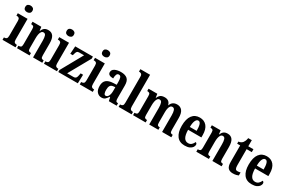

<svg xmlns="http://www.w3.org/2000/svg" viewBox="131 -2054 4995 3354"><g transform="rotate(30 2629.0 -377.0)"><path d="M140 -632Q109 -632 89 -648Q69 -664 69 -698Q69 -733 89 -748.5Q109 -764 140 -764Q170 -764 191.5 -748.5Q213 -733 213 -698Q213 -664 191.5 -648Q170 -632 140 -632ZM13 0V-49H22Q48 -49 64 -63.5Q80 -78 80 -121V-418Q80 -459 65 -473Q50 -487 25 -487H12V-536H209V-122Q209 -78 225 -63.5Q241 -49 266 -49H275V0Z M305 0V-49H310Q338 -49 354 -61Q370 -73 370 -119V-421Q370 -464 354.5 -475.5Q339 -487 313 -487H309V-536H486L496 -461H500Q518 -504 546.5 -526Q575 -548 625 -548Q690 -548 724 -501.5Q758 -455 758 -354V-120Q758 -74 771 -61.5Q784 -49 811 -49H815V0H629V-335Q629 -399 617 -435Q605 -471 571 -471Q544 -471 528 -448.5Q512 -426 505.5 -390Q499 -354 499 -313V-115Q499 -72 513.5 -60.5Q528 -49 555 -49H559V0Z M976 -632Q945 -632 925 -648Q905 -664 905 -698Q905 -733 925 -748.5Q945 -764 976 -764Q1006 -764 1027.5 -748.5Q1049 -733 1049 -698Q1049 -664 1027.5 -648Q1006 -632 976 -632ZM849 0V-49H858Q884 -49 900 -63.5Q916 -78 916 -121V-418Q916 -459 901 -473Q886 -487 861 -487H848V-536H1045V-122Q1045 -78 1061 -63.5Q1077 -49 1102 -49H1111V0Z M1138 0V-40L1382 -478H1284Q1254 -478 1240.5 -462Q1227 -446 1217 -405L1211 -381H1160L1170 -536H1527V-494L1283 -58H1410Q1445 -58 1460 -77Q1475 -96 1482 -142L1488 -175H1537L1532 0Z M1698 -632Q1667 -632 1647 -648Q1627 -664 1627 -698Q1627 -733 1647 -748.5Q1667 -764 1698 -764Q1728 -764 1749.5 -748.5Q1771 -733 1771 -698Q1771 -664 1749.5 -648Q1728 -632 1698 -632ZM1571 0V-49H1580Q1606 -49 1622 -63.5Q1638 -78 1638 -121V-418Q1638 -459 1623 -473Q1608 -487 1583 -487H1570V-536H1767V-122Q1767 -78 1783 -63.5Q1799 -49 1824 -49H1833V0Z M2011 10Q1959 10 1921.5 -29.5Q1884 -69 1884 -152Q1884 -233 1929.5 -271.5Q1975 -310 2066 -314L2133 -317V-373Q2133 -430 2121.5 -460.5Q2110 -491 2078 -491Q2049 -491 2036.5 -462Q2024 -433 2024 -382Q1918 -382 1918 -448Q1918 -498 1967 -523Q2016 -548 2089 -548Q2175 -548 2219 -509.5Q2263 -471 2263 -377V-120Q2263 -79 2273.5 -64Q2284 -49 2312 -49H2315V0H2158L2141 -74H2133Q2106 -34 2082 -12Q2058 10 2011 10ZM2060 -54Q2094 -54 2114 -92.5Q2134 -131 2134 -191V-268L2100 -265Q2053 -261 2035 -232Q2017 -203 2017 -147Q2017 -104 2027.5 -79Q2038 -54 2060 -54Z M2355 0V-49H2365Q2390 -49 2405.5 -63.5Q2421 -78 2421 -122V-648Q2421 -676 2411.5 -689Q2402 -702 2389 -706.5Q2376 -711 2365 -711H2355V-760H2551V-122Q2551 -78 2567 -63.5Q2583 -49 2608 -49H2617V0Z M2646 0V-49H2653Q2680 -49 2695.5 -61Q2711 -73 2711 -119V-422Q2711 -466 2695.5 -477.5Q2680 -489 2653 -489H2650V-536H2826L2837 -461H2842Q2859 -505 2889 -526.5Q2919 -548 2972 -548Q3016 -548 3046 -527.5Q3076 -507 3090 -458H3094Q3125 -548 3223 -548Q3288 -548 3325 -501.5Q3362 -455 3362 -354V-120Q3362 -74 3375 -61.5Q3388 -49 3415 -49H3418V0H3232V-335Q3232 -399 3218.5 -434.5Q3205 -470 3171 -470Q3146 -470 3130.5 -450Q3115 -430 3108 -397Q3101 -364 3101 -325V-120Q3101 -74 3113.5 -61.5Q3126 -49 3153 -49H3157V0H2972V-335Q2972 -399 2959 -434.5Q2946 -470 2912 -470Q2887 -470 2871 -448Q2855 -426 2848 -390.5Q2841 -355 2841 -313V-115Q2841 -72 2855.5 -60.5Q2870 -49 2898 -49H2900V0Z M3689 10Q3583 10 3529 -62Q3475 -134 3475 -264Q3475 -405 3529 -476.5Q3583 -548 3680 -548Q3770 -548 3822 -486.5Q3874 -425 3874 -306V-260H3606Q3608 -155 3637 -106Q3666 -57 3721 -57Q3763 -57 3789 -82Q3815 -107 3829 -141Q3841 -137 3849.5 -127.5Q3858 -118 3858 -101Q3858 -77 3841 -51Q3824 -25 3786.5 -7.5Q3749 10 3689 10ZM3745 -318Q3746 -396 3731.5 -442.5Q3717 -489 3683 -489Q3649 -489 3629 -445Q3609 -401 3608 -318Z M3922 0V-49H3927Q3955 -49 3971 -61Q3987 -73 3987 -119V-421Q3987 -464 3971.5 -475.5Q3956 -487 3930 -487H3926V-536H4103L4113 -461H4117Q4135 -504 4163.5 -526Q4192 -548 4242 -548Q4307 -548 4341 -501.5Q4375 -455 4375 -354V-120Q4375 -74 4388 -61.5Q4401 -49 4428 -49H4432V0H4246V-335Q4246 -399 4234 -435Q4222 -471 4188 -471Q4161 -471 4145 -448.5Q4129 -426 4122.5 -390Q4116 -354 4116 -313V-115Q4116 -72 4130.5 -60.5Q4145 -49 4172 -49H4176V0Z M4659 10Q4598 10 4564.5 -24.5Q4531 -59 4531 -147V-478H4470V-521Q4500 -523 4520 -535Q4540 -547 4553 -563Q4564 -578 4573.5 -600Q4583 -622 4589 -659H4661V-536H4765V-478H4661V-155Q4661 -107 4672.5 -85.5Q4684 -64 4713 -64Q4746 -64 4773 -73V-12Q4759 -5 4730 2.5Q4701 10 4659 10Z M5040 10Q4934 10 4880 -62Q4826 -134 4826 -264Q4826 -405 4880 -476.5Q4934 -548 5031 -548Q5121 -548 5173 -486.5Q5225 -425 5225 -306V-260H4957Q4959 -155 4988 -106Q5017 -57 5072 -57Q5114 -57 5140 -82Q5166 -107 5180 -141Q5192 -137 5200.5 -127.5Q5209 -118 5209 -101Q5209 -77 5192 -51Q5175 -25 5137.5 -7.5Q5100 10 5040 10ZM5096 -318Q5097 -396 5082.5 -442.5Q5068 -489 5034 -489Q5000 -489 4980 -445Q4960 -401 4959 -318Z"/></g></svg>

Font: Noto Serif Armenian ExtraCondensed
Style: Bold
Weight: 700
Width: 2
Designer: Monotype Design Team
Foundry: Monotype Imaging Inc.
Version: Version 2.008; ttfautohint (v1.8.4.7-5d5b)